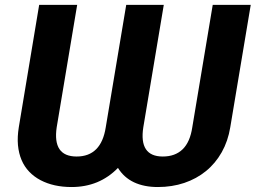

<svg xmlns="http://www.w3.org/2000/svg" viewBox="-20 -747 1035 777"><path d="M56.1 -232.2 138.5 -727.3H292.3L209.5 -232.2Q191.8 -113.6 290.1 -113.6Q389.6 -113.6 408 -232.2L490.8 -727.3H642.8L560 -232.2Q541.5 -113.6 638.8 -113.6Q688.9 -113.6 719.1 -142.9Q749.3 -172.2 758.2 -232.2L840.9 -727.3H994.7L911.9 -232.2Q902.7 -175.8 877.3 -130.9Q851.9 -85.9 813.6 -54.7Q775.2 -23.4 725.7 -6.7Q676.1 9.9 618.6 9.9Q562.9 9.9 522 -9.4Q481.2 -28.8 457.4 -67.5Q419.7 -28.8 372.7 -9.4Q325.6 9.9 269.5 9.9Q197.1 9.9 144.2 -17.8Q117.9 -31.6 98.4 -52Q78.8 -72.4 67.3 -99.4Q55.8 -126.4 52.7 -159.6Q49.7 -192.8 56.1 -232.2Z"/></svg>

Font: Inter P
Style: Bold Italic
Weight: 700
Italic angle: 9.39999°
Designer: Rasmus Andersson
Foundry: rsms
Version: Version 3.018;git-588b23468